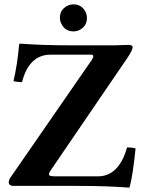

<svg xmlns="http://www.w3.org/2000/svg" viewBox="-20 -853 664 881"><path d="M254.9 -771Q254.9 -809.1 289.6 -826.7Q303.2 -833 316.9 -833Q355 -833 372.6 -798.3Q378.9 -784.7 378.9 -771Q378.9 -732.9 344.7 -715.3Q331.1 -709 316.9 -709Q278.8 -709 261.7 -743.7Q254.9 -756.8 254.9 -771ZM429.2 -43.9Q506.8 -43.9 546.9 -130.9Q556.6 -152.8 563 -176.8Q589.4 -176.3 602.1 -171.9Q589.8 -50.8 575.2 4.9Q573.7 6.8 570.8 7.8Q469.2 0 337.9 0H39.1Q21 -1.5 20 -15.1Q20.5 -27.3 27.8 -38.1L401.9 -579.1Q415 -601.1 399.9 -602.1H209Q112.8 -600.1 81.1 -476.1Q54.7 -476.6 42 -481Q60.1 -559.1 67.9 -649.9Q69.3 -651.9 71.8 -652.8Q173.3 -645 305.2 -645H505.9Q522.9 -645 551.3 -646.5Q566.9 -647 571.8 -647Q587.9 -646 588.9 -637.2Q587.4 -621.6 566.9 -590.8L212.9 -71.8Q197.8 -49.3 211.4 -45.9Q218.3 -44.4 229 -43.9Z"/></svg>

Font: Linux Libertine O
Style: Bold
Weight: 700
Designer: Philipp H. Poll
Foundry: Philipp H. Poll
Version: Version 5.0.0